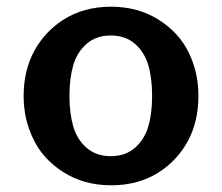

<svg xmlns="http://www.w3.org/2000/svg" viewBox="-20 -533 656 567"><path d="M565.9 -250Q565.9 -174.3 535.2 -117.2Q504.4 -60.1 450.2 -24.9Q389.6 14.2 308.1 14.2Q228.5 14.2 167.5 -24.4Q106.4 -63 78.1 -123Q49.8 -181.2 49.8 -249Q49.8 -324.7 80.8 -381.8Q111.8 -439 166 -474.1Q226.6 -513.2 308.1 -513.2Q387.7 -513.2 448.7 -474.6Q509.8 -436 538.1 -376Q565.9 -318.8 565.9 -250ZM235.8 -96.4Q264.2 -71.8 307.1 -71.8Q350.1 -71.8 378.4 -96.4Q406.7 -121.1 418 -159.7Q429.2 -198.2 429.2 -250Q429.2 -301.8 418 -340.3Q406.7 -378.9 378.4 -403.6Q350.1 -428.2 307.1 -428.2Q264.2 -428.2 235.8 -403.6Q207.5 -378.9 196.3 -340.3Q185.1 -301.8 185.1 -250Q185.1 -198.2 196.3 -159.7Q207.5 -121.1 235.8 -96.4Z"/></svg>

Font: Perun
Style: Bold
Weight: 700
Foundry: Copyright (c) Stefan Peev, Context Ltd, 2016
Version: Version 1.0000